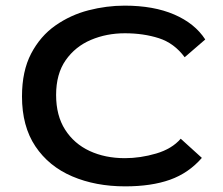

<svg xmlns="http://www.w3.org/2000/svg" viewBox="-20 -650 790 681"><path d="M424 11Q319 11 236 -24.5Q153 -60 105.5 -131Q58 -202 58 -308Q58 -398 90.5 -460Q123 -522 176.5 -559.5Q230 -597 294 -613.5Q358 -630 422 -630Q525 -630 598 -598.5Q671 -567 708 -510L635 -447Q598 -497 543.5 -514.5Q489 -532 423 -532Q358 -532 302.5 -508.5Q247 -485 213 -436.5Q179 -388 179 -313Q179 -240 211 -190Q243 -140 298 -114.5Q353 -89 423 -89Q478 -89 534 -105.5Q590 -122 621 -158L696 -90Q649 -36 583 -12.5Q517 11 424 11Z"/></svg>

Font: Inconsolata ExtraExpanded
Style: Bold
Weight: 700
Width: 8
Monospace: yes
Designer: Raph Levien, Cyreal, Brenton Simpson
Foundry: Raph Levien, Cyreal, Google
Version: Version 3.100; ttfautohint (v1.8.4.7-5d5b)